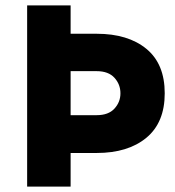

<svg xmlns="http://www.w3.org/2000/svg" viewBox="-20 -691 649 711"><path d="M80.5 0V-671H241.5V-530L205.5 -566H338Q454 -566 522 -510.2Q590 -454.5 590 -345.5Q590 -237 522 -180.8Q454 -124.5 338 -124.5H205.5L241.5 -160.5V0ZM241.5 -228.5 205.5 -264.5H338Q381.5 -264.5 403.8 -288.8Q426 -313 426 -345.5Q426 -378.5 403.8 -403Q381.5 -427.5 338 -427.5H205.5L241.5 -463.5Z"/></svg>

Font: Karla ExtraBold
Style: Regular
Weight: 800
Designer: Jonathan Pinhorn
Version: Version 2.001